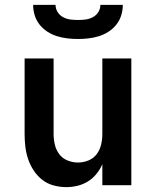

<svg xmlns="http://www.w3.org/2000/svg" viewBox="-20 -760 640 788"><path d="M252 8Q226 8 200 1Q174 -6 153.5 -22Q133 -38 118.5 -60Q104 -82 95.5 -107Q87 -132 84 -158Q81 -184 81 -210V-520H200V-210Q200 -188 205 -166.5Q210 -145 223 -127.5Q236 -110 257 -101.5Q278 -93 300 -93Q322 -93 343 -101.5Q364 -110 377 -127.5Q390 -145 395 -166.5Q400 -188 400 -210V-520H519V0H400V-86Q391 -65 376 -46.5Q361 -28 341 -15.5Q321 -3 298 2.5Q275 8 252 8ZM300 -600Q278 -600 256.5 -602.5Q235 -605 214 -611.5Q193 -618 174.5 -630Q156 -642 142.5 -659Q129 -676 122.5 -697Q116 -718 116 -740H208Q208 -724 216.5 -710.5Q225 -697 239 -689.5Q253 -682 268.5 -680Q284 -678 300 -678Q316 -678 331.5 -680Q347 -682 361 -689.5Q375 -697 383.5 -710.5Q392 -724 392 -740H484Q484 -718 477.5 -697Q471 -676 457.5 -659Q444 -642 425.5 -630Q407 -618 386 -611.5Q365 -605 343.5 -602.5Q322 -600 300 -600Z"/></svg>

Font: Iosevka Aile
Style: Bold
Weight: 700
Designer: Belleve Invis
Foundry: Belleve Invis
Version: Version 28.0.1; ttfautohint (v1.8.4)